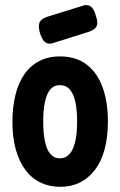

<svg xmlns="http://www.w3.org/2000/svg" viewBox="-20 -707 464 742"><path d="M213 15Q171 15 136.5 -1.5Q102 -18 78 -50.5Q54 -83 41 -129.5Q28 -176 28 -236Q28 -293 39.5 -339.5Q51 -386 73.5 -419Q96 -452 131 -470.5Q166 -489 211 -489Q274 -489 315 -457.5Q356 -426 376.5 -369.5Q397 -313 397 -237Q397 -176 384 -129Q371 -82 346.5 -50Q322 -18 288.5 -1.5Q255 15 213 15ZM211 -95Q233 -95 248 -111Q263 -127 270.5 -159Q278 -191 278 -238Q278 -283 271 -314Q264 -345 249.5 -361.5Q235 -378 211 -378Q188 -378 174 -361Q160 -344 153.5 -312.5Q147 -281 147 -237Q147 -191 154 -159Q161 -127 175.5 -111Q190 -95 211 -95ZM180 -539Q163 -536 153 -545Q143 -554 135 -577Q127 -605 132.5 -619.5Q138 -634 162 -642L307 -687Q323 -689 333.5 -679.5Q344 -670 350 -647Q360 -620 353.5 -606Q347 -592 323 -584Z"/></svg>

Font: Fredoka Condensed Medium
Style: Regular
Weight: 500
Width: 3
Designer: Ben Nathan
Foundry: Milena B. Brandão, Ben Nathan
Version: Version 2.001